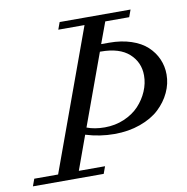

<svg xmlns="http://www.w3.org/2000/svg" viewBox="-117 -736 789 810"><g transform="rotate(-10 277.5 -331.5)"><path d="M-40.5 0 -29.3 -30.8H72.8L292 -632.3H179.7L190.9 -663.1H494.6L483.4 -632.3H380.9L347.2 -541H381.3Q433.6 -541 475.3 -527.1Q517.1 -513.2 543.2 -489Q569.3 -464.8 583 -433.6Q596.7 -402.3 596.7 -367.2Q596.7 -327.6 579.3 -290.5Q562 -253.4 530.3 -223.6Q498.5 -193.8 448.2 -175.8Q397.9 -157.7 337.4 -157.7Q274.4 -157.7 214.4 -176.3L161.6 -30.8H273.9L262.7 0ZM340.3 -510.3H336.4L225.1 -205.1Q258.3 -192.4 301.8 -192.4Q346.7 -192.4 385.3 -209Q423.8 -225.6 449 -252.4Q474.1 -279.3 488.3 -312.5Q502.4 -345.7 502.4 -379.4Q502.4 -436 461.4 -473.1Q420.4 -510.3 340.3 -510.3Z"/></g></svg>

Font: Elstob 10pt
Style: Italic
Weight: 400
Italic angle: -20°
Designer: Peter S. Baker
Version: Version 1.015